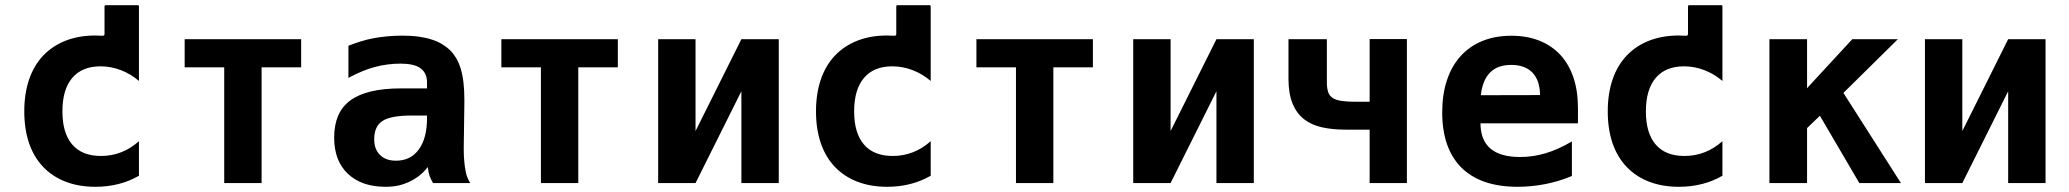

<svg xmlns="http://www.w3.org/2000/svg" viewBox="-20 -696 7867 730"><path d="M144 -484.4Q179.2 -521.5 229.5 -541.3Q279.8 -561 342.3 -561Q352.1 -561 369.6 -560.1H370.6Q377.4 -560.1 377.4 -566.9V-671.4Q377.4 -676.3 382.3 -676.3H503.4Q508.3 -676.3 508.3 -671.4V-388.2Q477.1 -415 439.5 -429.4Q401.9 -443.8 362.3 -443.8Q292 -443.8 254.6 -399.7Q217.3 -355.5 217.3 -272.5Q217.3 -189.9 254.6 -146.5Q292 -103 363.8 -103Q445.3 -103 508.3 -159.2V-27.8Q435.5 14.2 342.8 14.2Q279.3 14.2 229 -5.4Q178.7 -24.9 143.6 -62Q108.4 -99.1 90.3 -152.3Q72.3 -205.6 72.3 -272.5Q72.3 -339.8 90.6 -393.6Q108.9 -447.3 144 -484.4Z M832.5 -439.9H682.1V-546.9H1125V-439.9H974.6V0H832.5Z M1445.3 14.2Q1400.9 14.2 1365 2Q1329.1 -10.3 1302.7 -35.2Q1250.5 -84.5 1250.5 -172.9Q1250.5 -219.7 1265.4 -255.4Q1280.3 -291 1312.5 -314.5Q1374.5 -359.9 1504.4 -359.9H1603.5V-383.8Q1603.5 -401.9 1596.9 -415Q1590.3 -428.2 1578.6 -436.5Q1565.9 -445.8 1546.6 -450Q1527.3 -454.1 1502 -454.1Q1478.5 -454.1 1453.9 -450.9Q1429.2 -447.8 1405.3 -441.4Q1381.8 -435.1 1356.4 -424.6Q1331.1 -414.1 1304.7 -399.9V-522Q1325.2 -530.3 1350.8 -538.3Q1376.5 -546.4 1400.9 -550.8Q1420.9 -554.7 1449.7 -557.6Q1478.5 -560.5 1510.7 -560.5Q1544.9 -560.5 1572.5 -556.6Q1600.1 -552.7 1622.3 -545.4Q1644.5 -538.1 1661.4 -527.8Q1678.2 -517.6 1690.9 -505.4Q1704.1 -492.2 1714.4 -475.1Q1724.6 -458 1731.7 -434.8Q1738.8 -411.6 1742.2 -382.1Q1745.6 -352.5 1745.6 -314.5Q1745.6 -305.2 1745.4 -290Q1745.1 -274.9 1744.9 -256.8Q1744.6 -238.8 1744.4 -219.5Q1744.1 -200.2 1743.9 -183.1Q1743.7 -166 1743.4 -152.8Q1743.2 -139.6 1743.2 -133.8Q1743.2 -123.5 1743.4 -113.3Q1743.7 -103 1744.1 -96.2Q1745.1 -86.4 1745.8 -76.9Q1746.6 -67.4 1747.6 -61Q1749 -51.3 1751 -42.2Q1752.9 -33.2 1754.4 -28.3Q1756.8 -21 1760.5 -13.2Q1764.2 -5.4 1768.1 0H1626.5Q1622.1 -7.3 1618.4 -15.1Q1614.7 -22.9 1612.8 -28.3Q1611.3 -33.2 1609.4 -42.2Q1607.4 -51.3 1606.4 -61Q1579.6 -25.4 1537.1 -5.4Q1516.6 4.4 1494.9 9.3Q1473.1 14.2 1445.3 14.2ZM1485.4 -85Q1512.7 -85 1534.7 -95.5Q1556.6 -106 1572.3 -127.9Q1603.5 -169.9 1603.5 -247.1V-256.8H1546.4Q1465.8 -256.8 1434.6 -236.3Q1402.8 -215.8 1402.8 -167Q1402.8 -147 1408.2 -132.6Q1413.6 -118.2 1424.8 -106.9Q1446.8 -85 1485.4 -85Z M2036.6 -439.9H1886.2V-546.9H2329.1V-439.9H2178.7V0H2036.6Z M2482.4 -546.9H2624.5V-197.8L2798.8 -546.9H2940.9V0H2798.8V-349.1L2624.5 0H2482.4Z M3154.3 -484.4Q3189.5 -521.5 3239.7 -541.3Q3290 -561 3352.5 -561Q3362.3 -561 3379.9 -560.1H3380.9Q3387.7 -560.1 3387.7 -566.9V-671.4Q3387.7 -676.3 3392.6 -676.3H3513.7Q3518.6 -676.3 3518.6 -671.4V-388.2Q3487.3 -415 3449.7 -429.4Q3412.1 -443.8 3372.6 -443.8Q3302.2 -443.8 3264.9 -399.7Q3227.5 -355.5 3227.5 -272.5Q3227.5 -189.9 3264.9 -146.5Q3302.2 -103 3374 -103Q3455.6 -103 3518.6 -159.2V-27.8Q3445.8 14.2 3353 14.2Q3289.6 14.2 3239.3 -5.4Q3189 -24.9 3153.8 -62Q3118.7 -99.1 3100.6 -152.3Q3082.5 -205.6 3082.5 -272.5Q3082.5 -339.8 3100.8 -393.6Q3119.1 -447.3 3154.3 -484.4Z M3842.8 -439.9H3692.4V-546.9H4135.3V-439.9H3984.9V0H3842.8Z M4288.6 -546.9H4430.7V-197.8L4605 -546.9H4747.1V0H4605V-349.1L4430.7 0H4288.6Z M5187.5 -203.1H5094.7Q5046.9 -203.1 5007.3 -211.7Q4967.8 -220.2 4939.2 -241.9Q4910.6 -263.7 4894.8 -301.3Q4878.9 -338.9 4878.9 -397V-546.9H5024.9V-382.3Q5024.9 -360.4 5029.8 -345.9Q5034.7 -331.5 5047.1 -323.5Q5059.6 -315.4 5081.1 -312.3Q5102.5 -309.1 5135.3 -309.1H5187.5V-547.4H5329.1V0H5187.5Z M5750 14.2Q5679.2 14.2 5625.7 -4.4Q5572.3 -22.9 5536.1 -59.1Q5500 -95.2 5481.7 -147.7Q5463.4 -200.2 5463.4 -268.6Q5463.4 -336.4 5481.2 -390.4Q5499 -444.3 5532.7 -481.9Q5566.4 -519.5 5615.2 -539.8Q5664.1 -560.1 5726.6 -560.1Q5785.6 -560.1 5832.5 -541.5Q5879.4 -522.9 5912.1 -487.8Q5944.8 -452.6 5962.2 -401.6Q5979.5 -350.6 5979.5 -285.2V-227.1H5608.9Q5609.4 -99.1 5759.3 -99.1Q5809.1 -99.1 5856.4 -113.3Q5903.8 -127.4 5956.5 -158.2V-26.9Q5907.7 -6.3 5855.5 3.9Q5803.2 14.2 5750 14.2ZM5835.4 -334.5Q5834.5 -391.1 5806.2 -420.2Q5777.8 -449.2 5726.1 -449.2Q5673.3 -449.2 5644.8 -419.7Q5616.2 -390.1 5610.4 -334Z M6164.6 -484.4Q6199.7 -521.5 6250 -541.3Q6300.3 -561 6362.8 -561Q6372.6 -561 6390.1 -560.1H6391.1Q6397.9 -560.1 6397.9 -566.9V-671.4Q6397.9 -676.3 6402.8 -676.3H6523.9Q6528.8 -676.3 6528.8 -671.4V-388.2Q6497.6 -415 6460 -429.4Q6422.4 -443.8 6382.8 -443.8Q6312.5 -443.8 6275.1 -399.7Q6237.8 -355.5 6237.8 -272.5Q6237.8 -189.9 6275.1 -146.5Q6312.5 -103 6384.3 -103Q6465.8 -103 6528.8 -159.2V-27.8Q6456.1 14.2 6363.3 14.2Q6299.8 14.2 6249.5 -5.4Q6199.2 -24.9 6164.1 -62Q6128.9 -99.1 6110.8 -152.3Q6092.8 -205.6 6092.8 -272.5Q6092.8 -339.8 6111.1 -393.6Q6129.4 -447.3 6164.6 -484.4Z M6707.5 -546.9H6850.6V-360.8L7022.5 -546.9H7195.8L6988.8 -342.8L7207.5 0H7049.3L6899.4 -255.9L6850.6 -209V0H6707.5Z M7298.8 -546.9H7440.9V-197.8L7615.2 -546.9H7757.3V0H7615.2V-349.1L7440.9 0H7298.8Z"/></svg>

Font: Hack
Style: Bold
Weight: 700
Monospace: yes
Designer: Christopher Simpkins
Foundry: Christopher Simpkins
Version: Version 2.017